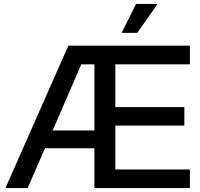

<svg xmlns="http://www.w3.org/2000/svg" viewBox="-20 -961 1023 981"><path d="M7.8 0 329.1 -727.5H950.2V-632.3H569.3V-413.6H921.9V-319.3H569.3V-95.2H950.2V0H462.4V-203.6H210L121.1 0ZM249 -294.4H462.4V-632.3H395.5ZM601.6 -793 675.3 -940.9H785.2L681.2 -793Z"/></svg>

Font: Inter Display Medium
Style: Regular
Weight: 500
Designer: Rasmus Andersson
Foundry: rsms
Version: Version 4.001;git-9221beed3